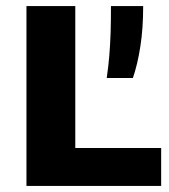

<svg xmlns="http://www.w3.org/2000/svg" viewBox="-20 -615 558 635"><path d="M67.5 0V-595H229V-125.5H513V0ZM333 -357Q338.5 -394.5 341.5 -430.8Q344.5 -467 345.8 -507Q347 -547 347 -595H453.5Q453.5 -521 444.2 -461.5Q435 -402 419.5 -357Z"/></svg>

Font: Encode Sans SC Condensed Thin
Style: Bold
Weight: 700
Version: Version 3.002